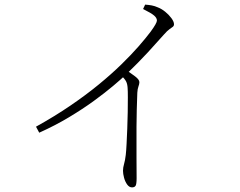

<svg xmlns="http://www.w3.org/2000/svg" viewBox="-20 -774 1040 832"><path d="M600 -735 609 -754Q624 -753 637.5 -750.5Q651 -748 664 -742Q680 -736 696 -723Q712 -710 723 -695Q734 -680 734 -669Q734 -662 729 -658Q724 -654 714.5 -647.5Q705 -641 691 -625Q662 -592 621.5 -548Q581 -504 525 -450Q505 -431 470 -401.5Q435 -372 387 -337Q339 -302 279 -266Q219 -230 150 -199L136 -225Q217 -270 284.5 -316Q352 -362 407.5 -407.5Q463 -453 506 -495Q549 -537 580.5 -573Q612 -609 633 -637Q660 -674 660 -685Q660 -696 648 -706.5Q636 -717 600 -735ZM502 -451 525 -471Q547 -457 565.5 -443Q584 -429 584 -418Q584 -410 580 -399.5Q576 -389 575 -372Q572 -297 571.5 -224Q571 -151 571.5 -92.5Q572 -34 572 -2Q572 24 567.5 31Q563 38 552 38Q540 38 531 25.5Q522 13 517.5 -4Q513 -21 513 -34Q513 -48 517.5 -63Q522 -78 525 -103Q527 -120 528.5 -150.5Q530 -181 531.5 -217Q533 -253 533.5 -288.5Q534 -324 534 -352Q534 -380 533 -393Q532 -410 526.5 -421Q521 -432 502 -451Z"/></svg>

Font: Noto Serif TC
Style: Regular
Weight: 200
Designer: Ryoko NISHIZUKA 西塚涼子 (kana & ideographs); Frank Grießhammer (Latin, Greek & Cyrillic); Wenlong ZHANG 张文龙 (bopomofo); San
Foundry: Adobe
Version: Version 2.001;hotconv 1.1.0;makeotfexe 2.6.0